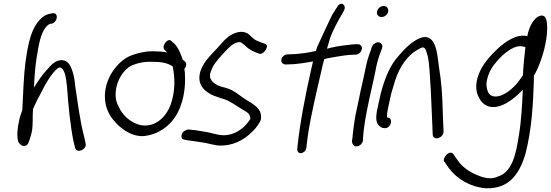

<svg xmlns="http://www.w3.org/2000/svg" viewBox="-20 -741 2941 1025"><path d="M254 -614C289 -621 295 -677 259 -670C247 -668 234 -666 218 -657C143 -608 128 -493 115 -401C108 -352 102 -220 99 -153C92 -135 85 -114 82 -97C72 -54 69 -12 78 17C82 22 98 50 124 33C136 24 150 -38 150 -38C157 -75 153 -116 156 -158C156 -159 158 -161 159 -165L171 -191C177 -205 184 -218 192 -232C219 -286 253 -350 289 -377C292 -379 295 -381 300 -381C314 -378 322 -363 328 -342C332 -326 335 -303 338 -276C344 -187 355 -69 373 16L381 48C389 82 446 56 437 25L430 -8C408 -88 394 -200 381 -285C379 -314 374 -338 368 -357C358 -388 347 -417 311 -420H310C276 -420 253 -395 231 -369C206 -343 183 -308 161 -273C166 -366 169 -402 185 -488C195 -543 212 -597 247 -614Z M560 -139C579 -100 616 -64 649 -43C678 -25 720 -6 770 -18C849 -34 916 -92 945 -178C968 -240 970 -306 967 -354L964 -373C974 -384 979 -401 968 -412L955 -423C954 -430 950 -436 948 -443C939 -469 923 -501 901 -516L895 -522C878 -542 840 -497 858 -476L866 -468C868 -467 869 -465 871 -461C852 -465 830 -467 807 -467C765 -469 726 -461 689 -448C640 -433 596 -388 570 -341C528 -262 535 -188 560 -139ZM695 -396C723 -407 759 -413 793 -411C839 -411 874 -406 902 -386C913 -332 918 -260 892 -185C863 -104 797 -58 726 -74C674 -89 634 -125 613 -173C605 -188 600 -202 598 -219C590 -296 638 -378 695 -396Z M1373 -106C1378 -143 1359 -165 1336 -181C1328 -188 1316 -196 1303 -203C1265 -224 1236 -257 1189 -271L1153 -281C1136 -287 1116 -300 1109 -312C1102 -324 1098 -331 1103 -352C1118 -395 1126 -403 1167 -450C1194 -480 1214 -499 1225 -505C1243 -515 1257 -520 1269 -513L1287 -499C1301 -484 1320 -472 1341 -463L1359 -456C1375 -447 1393 -463 1401 -480C1407 -490 1409 -505 1390 -509L1370 -516C1358 -521 1347 -525 1340 -530C1326 -539 1316 -553 1300 -564H1299C1272 -577 1243 -571 1213 -554C1192 -543 1170 -519 1140 -484C1106 -449 1082 -422 1071 -404C1060 -386 1052 -369 1048 -354C1034 -295 1063 -264 1095 -244C1126 -223 1167 -218 1200 -202C1230 -186 1263 -162 1297 -143C1311 -133 1314 -126 1317 -107C1291 -64 1247 -29 1198 -21C1153 -13 1118 -31 1077 -37C1054 -40 1031 -46 1002 -48L985 -50C984 -50 970 -46 965 -42C949 -32 946 -14 951 -3C954 1 958 4 966 5L982 8C1009 11 1035 16 1059 19C1086 23 1116 32 1145 36C1217 40 1280 10 1328 -39C1344 -55 1366 -81 1373 -104Z M1523 -451H1516C1500 -451 1485 -438 1482 -424C1479 -409 1490 -397 1504 -397H1512C1563 -397 1610 -406 1651 -413L1642 -374C1610 -234 1580 -76 1568 43L1567 54C1566 90 1613 80 1616 45L1617 35C1617 30 1620 13 1623 -13C1637 -115 1671 -255 1698 -373C1702 -391 1706 -408 1711 -425C1728 -431 1748 -433 1768 -437C1796 -442 1842 -449 1868 -449H1877C1892 -449 1907 -460 1911 -476C1915 -492 1907 -505 1890 -505H1881C1864 -505 1838 -501 1838 -501C1797 -497 1759 -490 1726 -481L1727 -486C1746 -557 1760 -583 1791 -640L1815 -682C1834 -715 1798 -738 1780 -704L1753 -661C1748 -653 1673 -490 1673 -490C1670 -483 1669 -476 1667 -469C1629 -460 1570 -451 1523 -451Z M2017 -650C2033 -650 2048 -662 2052 -678C2056 -695 2045 -709 2028 -709C2011 -709 1997 -696 1993 -680C1989 -663 2001 -650 2017 -650ZM1859 8C1859 19 1861 29 1868 35C1885 51 1918 30 1918 6V-4C1923 -86 1948 -200 1970 -295C1976 -320 1980 -343 1985 -365V-366C1991 -401 2001 -435 2012 -463L2019 -482C2023 -491 2021 -499 2018 -504C2006 -526 1974 -512 1966 -492L1965 -491L1959 -471C1947 -440 1936 -404 1929 -364C1924 -342 1920 -320 1914 -295C1908 -270 1902 -244 1897 -216L1879 -132C1871 -93 1863 -23 1860 6Z M2088 -307C2113 -388 2159 -448 2210 -476H2211C2231 -488 2239 -493 2249 -481C2254 -474 2258 -461 2263 -443C2268 -422 2271 -396 2273 -366C2279 -280 2282 -230 2286 -120L2290 -24C2290 13 2346 -2 2348 -37L2344 -135C2341 -247 2337 -299 2323 -386C2316 -438 2312 -496 2286 -526C2261 -553 2232 -545 2199 -526C2165 -506 2138 -478 2110 -445C2062 -394 2034 -322 2013 -243L1999 -180C1990 -141 1980 -94 2001 -73C2010 -63 2019 -57 2031 -57H2038C2050 -57 2064 -70 2067 -85C2070 -100 2063 -113 2051 -113H2048C2043 -121 2048 -148 2055 -180L2069 -243C2075 -264 2081 -284 2088 -307Z M2354 124 2375 155C2419 214 2489 257 2573 264C2694 268 2751 194 2785 81C2820 -54 2826 -193 2830 -308V-321V-336C2856 -381 2879 -444 2891 -503C2899 -539 2902 -576 2901 -600C2900 -614 2901 -666 2864 -657C2860 -656 2855 -654 2851 -652C2822 -631 2803 -592 2795 -548C2738 -562 2676 -517 2638 -482C2605 -451 2567 -412 2543 -362C2517 -306 2516 -256 2537 -220C2555 -182 2592 -157 2651 -176C2693 -190 2732 -222 2771 -261C2768 -189 2763 -97 2751 -24C2735 81 2715 177 2639 201H2638L2637 202C2602 219 2560 208 2528 194C2488 178 2449 152 2425 117L2403 86C2399 80 2395 74 2386 74C2372 74 2354 90 2349 112C2348 117 2350 121 2354 124ZM2577 -298C2583 -338 2597 -369 2617 -395C2642 -428 2675 -460 2710 -480C2739 -496 2761 -498 2785 -489C2780 -446 2773 -386 2772 -340L2763 -327C2733 -281 2693 -245 2651 -230C2595 -213 2576 -249 2577 -298Z"/></svg>

Font: Stray Cat
Style: BdCnObl
Weight: 700
Version: Version 1.0